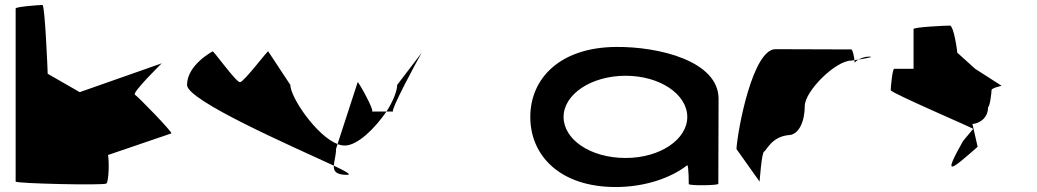

<svg xmlns="http://www.w3.org/2000/svg" viewBox="-20 -745 4174 773"><path d="M43 -14C43 -6 396 2 408 -6C418 -13 420 -91 415 -121L670 -208C675 -213 535 -357 523 -364C511 -372 631 -490 631 -490L301 -374L172 -448C172 -456 161 -725 151 -725C140 -725 43 -718 43 -711Z M733 -403C733 -340 1154 -157 1324 -78C1325 -97 1333 -120 1333 -146L1339 -165C1255 -197 1149 -353 1149 -403L1060 -538C1060 -546 962 -414 946 -414C930 -414 836 -546 836 -538C836 -538 733 -484 733 -403ZM1324 -78C1323 -56 1332 -41 1378 -41C1397 -41 1373 -55 1324 -78ZM1339 -165C1349 -161 1360 -159 1368 -159C1420 -159 1490 -229 1536 -296H1477C1491 -296 1420 -422 1420 -414ZM1536 -296H1563C1549 -296 1658 -499 1678 -533L1579 -403C1579 -381 1564 -339 1536 -296ZM1678 -533 1681 -538C1681 -538 1680 -537 1678 -533Z M2115 -274C2115 -118 2235 8 2459 8C2575 8 2681 -28 2747 -80C2753 -76 2753 -4 2753 -4C2753 3 2872 2 2872 -5L2873 -347C2873 -500 2631 -558 2459 -556C2235 -554 2115 -430 2115 -274ZM2249 -274C2249 -366 2361 -440 2499 -440C2636 -440 2747 -366 2747 -274C2747 -184 2638 -109 2499 -109C2356 -109 2249 -184 2249 -274Z M2945 -145 3038 -14C3038 -6 3046 -135 3057 -135C3067 -142 3088 -194 3154 -201C3197 -201 3220 -258 3220 -318C3220 -378 3344 -501 3407 -501C3407 -501 3412 -502 3420 -503C3418 -520 3413 -546 3407 -546C3407 -546 3220 -547 3102 -547C3011 -547 2950 -225 2945 -145ZM3420 -503C3421 -498 3421 -494 3421 -491C3421 -494 3427 -500 3436 -505C3430 -504 3425 -504 3420 -503ZM3436 -505C3466 -510 3505 -517 3478 -517C3462 -517 3447 -511 3436 -505Z M3566 -382C3566 -371 3906 -226 3898 -226L3857 -177C3777 -34 3802 -54 3916 -154L3895 -246C3911 -246 3958 -261 3958 -314C3965 -314 3972 -371 3972 -382C3972 -392 4019 -400 4012 -400L3906 -468L3834 -533C3834 -540 3820 -642 3804 -642C3788 -642 3658 -636 3658 -628V-468H3580C3573 -468 3566 -392 3566 -382Z"/></svg>

Font: Ampere
Style: SuExt
Weight: 400
Version: Version 1